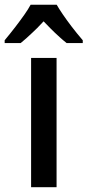

<svg xmlns="http://www.w3.org/2000/svg" viewBox="-62 -782 366 802"><path d="M174.3 -540V0H67.9V-540ZM-42.5 -602.1V-613.8Q-18.6 -642.6 2.4 -669.9Q23.4 -697.3 40 -720.9Q56.6 -744.6 65.9 -762.2H174.8Q184.6 -745.1 200.2 -722.2Q215.8 -699.2 236.8 -671.6Q257.8 -644 283.7 -613.8V-602.1H216.3Q198.7 -616.2 188.7 -625.5Q178.7 -634.8 166.5 -646Q159.7 -652.3 147.9 -664.3Q136.2 -676.3 120.1 -692.9Q104 -675.8 93.5 -665Q83 -654.3 73.2 -645.5Q61 -633.8 48.1 -622.3Q35.2 -610.8 24.4 -602.1Z"/></svg>

Font: Open Sans
Style: Regular
Weight: 600
Width: 3
Foundry: Ascender Corporation
Version: Version 1.000